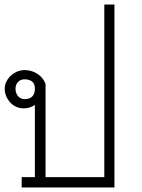

<svg xmlns="http://www.w3.org/2000/svg" viewBox="-20 -832 631 852"><path d="M442.9 -45.9V-812H487.8V0H76.2V-45.9H134.8V-366.2Q111.3 -351.1 85 -351.1Q67.4 -351.1 52 -358.2Q36.6 -365.2 25.4 -377.2Q14.2 -389.2 7.6 -405Q1 -420.9 1 -438Q1 -455.1 8.5 -470.2Q16.1 -485.4 28.3 -496.6Q40.5 -507.8 56.4 -514.4Q72.3 -521 88.9 -521Q119.6 -521 145 -505.1Q170.4 -489.3 182.1 -460V-45.9ZM48.8 -438Q48.8 -429.2 51.5 -420.9Q54.2 -412.6 59.3 -406.2Q64.5 -399.9 72 -396Q79.6 -392.1 88.9 -392.1Q111.8 -392.1 123.3 -404.1Q134.8 -416 134.8 -439Q134.8 -460.9 122.1 -470.5Q109.4 -480 88.9 -480Q70.8 -480 59.8 -468Q48.8 -456.1 48.8 -438Z"/></svg>

Font: Saysettha OT
Style: Regular
Weight: 400
Designer: John M. Durdin and Silvain Dupertuis
Foundry: Lao Script for Windows
Version: Version 2.000